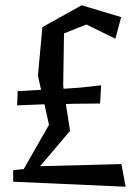

<svg xmlns="http://www.w3.org/2000/svg" viewBox="-20 -713 527 729"><path d="M457 -4 30 -23V-67L70 -71L166 -239L149 -317L45 -313L47 -367L136 -372L124 -426L141 -610L290 -693L440 -648L418 -566L308 -620L223 -586L220 -389L221 -376L281 -380L364 -389L360 -320L259 -319L230 -318L246 -216L132 -82L441 -90Z"/></svg>

Font: Underdog
Style: Regular
Weight: 400
Designer: Sergey Steblina
Foundry: Sergey Steblina, Jovanny Lemonad
Version: Version 1.001; ttfautohint (v0.9)